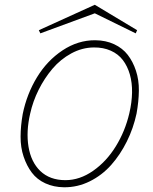

<svg xmlns="http://www.w3.org/2000/svg" viewBox="-20 -771 640 804"><path d="M377 -751 142.6 -644.5 148.9 -631.3 377 -715.3 548.3 -631.3 554.2 -644.5ZM551.8 -295.4Q538.6 -233.9 511.2 -178.7Q483.9 -123.5 445.6 -80.3Q407.2 -37.1 356 -11.7Q304.7 13.7 248 13.2Q204.6 12.7 169.7 -3.4Q134.8 -19.5 113.3 -48.1Q91.8 -76.7 78.9 -115.2Q65.9 -153.8 66.2 -199Q66.4 -244.1 75.2 -293.9Q92.3 -377.4 134.8 -447.3Q177.2 -517.1 241.9 -560.1Q306.6 -603 378.9 -602.5Q423.3 -602.1 458.3 -585.7Q493.2 -569.3 514.9 -541.3Q536.6 -513.2 549.3 -474.9Q562 -436.5 561.5 -391.4Q561 -346.2 551.8 -295.4ZM106.4 -295.4Q88.9 -220.2 99.4 -156.5Q109.9 -92.8 148.4 -55.2Q188.5 -16.6 253.9 -16.6Q314 -16.6 369.9 -55.7Q425.8 -94.7 464.8 -158Q503.9 -221.2 521.5 -296.4Q532.2 -341.8 533 -383.3Q533.7 -424.8 523.7 -459.5Q513.7 -494.1 494.4 -519.5Q475.1 -544.9 443.8 -558.8Q412.6 -572.8 372.6 -572.3Q323.7 -571.8 278.6 -547.4Q233.4 -522.9 199.7 -483.2Q166 -443.4 141.8 -395Q117.7 -346.7 106.4 -295.4Z"/></svg>

Font: Compagnon Light Italic
Style: Regular
Weight: 400
Italic angle: -12°
Designer: Valentin Papon
Foundry: Velvetyne Type Foundry
Version: Version 1.000;PS 001.000;hotconv 1.0.88;makeotf.lib2.5.64775